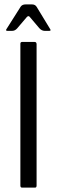

<svg xmlns="http://www.w3.org/2000/svg" viewBox="-20 -859 280 879"><path d="M73.3 -9.2V-658.7Q73.3 -667 81.5 -667H138.3Q147.3 -667 147.5 -656.8V-9.5Q147.5 0 140.3 0H81.3Q73.3 0 73.3 -9.2ZM9.5 -725.7 74.8 -828.7Q81.8 -838.8 97 -838.8H126.7Q140.8 -838.8 147.7 -827.8L209.7 -725.8Q215.3 -717.5 204.7 -717.7H184.8Q170.7 -717.8 160 -730L117.3 -780.3Q110.7 -790 102.2 -780.3L58.5 -729Q48.8 -717.8 35.5 -717.7H14.5Q4.2 -717.7 9.5 -725.7Z"/></svg>

Font: Vivano Light
Style: Regular
Weight: 300
Designer: Joe Prince, Josias Burgherr
Version: Version 2.064;September 19, 2022;FontCreator 14.0.0.2877 64-